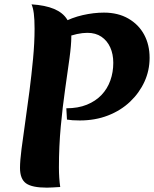

<svg xmlns="http://www.w3.org/2000/svg" viewBox="-20 -846 708 883"><path d="M266 -741Q310 -765 360.5 -776.5Q411 -788 458 -788Q523 -788 570.5 -760.5Q618 -733 643 -686.5Q668 -640 668 -580Q668 -522 644.5 -470.5Q621 -419 578.5 -378.5Q536 -338 477 -315Q418 -292 347 -292Q328 -292 314 -293Q300 -294 288 -296L285 -348Q339 -348 379.5 -364.5Q420 -381 447 -409.5Q474 -438 487.5 -476Q501 -514 501 -557Q501 -597 487 -628Q473 -659 446.5 -677Q420 -695 382 -695Q360 -695 334 -689.5Q308 -684 282 -673ZM72 -74Q72 -106 79 -161Q86 -216 96 -284.5Q106 -353 115.5 -427.5Q125 -502 132 -575.5Q139 -649 139 -714Q139 -757 135.5 -784Q132 -811 125 -826Q188 -822 228.5 -805Q269 -788 288.5 -757Q308 -726 308 -678Q308 -640 299.5 -577.5Q291 -515 279.5 -435.5Q268 -356 259.5 -264.5Q251 -173 251 -76Q251 -51 252.5 -28.5Q254 -6 257 14Q237 15 222.5 16Q208 17 196 17Q127 17 99.5 -3Q72 -23 72 -74Z"/></svg>

Font: Merienda ExtraBold
Style: Regular
Weight: 800
Designer: Eduardo Rodriguez Tunni
Foundry: Eduardo Rodriguez Tunni
Version: Version 2.001